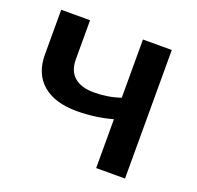

<svg xmlns="http://www.w3.org/2000/svg" viewBox="-96 -611 732 713"><g transform="rotate(20 270.0 -254.0)"><path d="M353 0V-193Q285 -174 212 -174Q125 -174 77.5 -215Q30 -256 30 -331V-508H144V-353Q144 -308 171 -284.5Q198 -261 249 -261Q304 -261 353 -278V-508H467V0Z"/></g></svg>

Font: CST
Style: Medium
Weight: 500
Version: Version 1.00